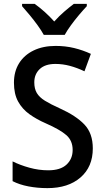

<svg xmlns="http://www.w3.org/2000/svg" viewBox="-20 -961 541 991"><path d="M459 -195Q459 -100 395.5 -45Q332 10 225 10Q173 10 126.5 1Q80 -8 45 -26V-128Q83 -109 131.5 -95.5Q180 -82 229 -82Q292 -82 323.5 -111.5Q355 -141 355 -187Q355 -235 322.5 -263.5Q290 -292 215 -325Q169 -345 132 -371.5Q95 -398 73.5 -437Q52 -476 52 -534Q52 -592 78.5 -634.5Q105 -677 153.5 -700.5Q202 -724 267 -724Q318 -724 363 -713Q408 -702 449 -683L416 -593Q378 -611 341 -621Q304 -631 266 -631Q213 -631 185 -604.5Q157 -578 157 -536Q157 -503 170 -481Q183 -459 212 -441Q241 -423 290 -401Q372 -364 415.5 -318.5Q459 -273 459 -195ZM206 -781Q194 -803 174.5 -830Q155 -857 133.5 -883Q112 -909 94 -929V-941H159Q183 -924 209.5 -900.5Q236 -877 260 -850Q285 -878 310.5 -900Q336 -922 361 -941H428V-929Q410 -910 388 -884Q366 -858 346 -830.5Q326 -803 314 -781Z"/></svg>

Font: Noto Sans Gurmukhi SemiCondensed Medium
Style: Regular
Weight: 500
Width: 4
Designer: Jelle Bosma - Monotype Design Team
Foundry: Monotype Imaging Inc.
Version: Version 2.004; ttfautohint (v1.8.4.7-5d5b)